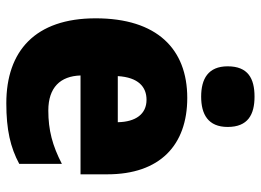

<svg xmlns="http://www.w3.org/2000/svg" viewBox="-129 -687 826 608"><g transform="rotate(90 284.0 -383.0)"><path d="M286 -776C228 -776 190 -755 190 -691C190 -629 230 -607 286 -607C342 -607 382 -629 382 -691C382 -755 343 -776 286 -776ZM290 -563C135 -563 38 -467 38 -273C38 -81 142 10 307 10C391 10 447 -3 499 -31V-166C441 -136 392 -123 330 -123C257 -123 221 -161 219 -225H532V-310C532 -476 440 -563 290 -563ZM296 -434C341 -434 366 -400 367 -343H221C225 -408 255 -434 296 -434Z"/></g></svg>

Font: Noto Sans Devanagari SemiCondensed Black
Style: Regular
Weight: 900
Width: 4
Designer: Jelle Bosma - Monotype Design Team
Foundry: Monotype Imaging Inc.
Version: Version 2.004